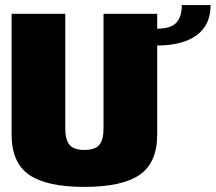

<svg xmlns="http://www.w3.org/2000/svg" viewBox="-20 -729 846 753"><path d="M311 4Q163 4 94.2 -43.5Q25.5 -91 25.5 -201.5V-675H236V-225Q236 -181.5 252.5 -161.2Q269 -141 311 -141Q353 -141 369.5 -161Q386 -181 386 -225V-675H596.5V-201.5Q596.5 -91 527.8 -43.5Q459 4 311 4ZM595 -616.5Q650 -616.5 671.5 -640Q693 -663.5 693 -709H806Q806 -630.5 750.8 -590.5Q695.5 -550.5 595 -550.5Z"/></svg>

Font: Anybody Black
Style: Regular
Weight: 900
Designer: Tyler Finck
Foundry: Etcetera Type Company
Version: Version 1.010; ttfautohint (v1.8.3) -l 8 -r 50 -G 200 -x 14 